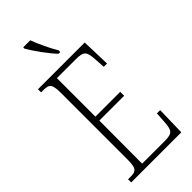

<svg xmlns="http://www.w3.org/2000/svg" viewBox="-290 -986 1040 1040"><g transform="rotate(-45 230.0 -465.5)"><path d="M249 -771H262V-784C239 -822 208 -886 192 -931H138V-921C157 -886 213 -807 249 -771ZM34 0H418L422 -166H397L393 -102C388 -45 382 -30 320 -30H148L149 -359H339V-389H149V-684H294C358 -684 365 -670 369 -596L372 -548H397L392 -714H34V-690H51C98 -690 108 -679 108 -605V-108C108 -35 98 -24 51 -24H34Z"/></g></svg>

Font: Noto Serif Georgian ExtraCondensed ExtraLight
Style: Regular
Weight: 200
Width: 2
Designer: Monotype Design Team, Akaki Razmadze
Foundry: Google LLC
Version: Version 2.003